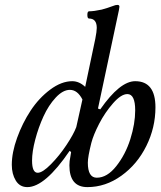

<svg xmlns="http://www.w3.org/2000/svg" viewBox="-20 -745 653 778"><path d="M90.8 13.2Q60.1 13.2 43.9 -13.4Q27.8 -40 27.8 -77.1Q27.8 -127 49.3 -186.5Q70.8 -246.1 104.2 -296.9Q137.7 -347.7 183.3 -381.8Q229 -416 272.9 -416Q300.8 -416 325.2 -393.1L366.2 -587.9Q372.1 -618.2 372.1 -631.8Q372.1 -669.9 340.8 -669.9Q334 -669.9 334 -684.6Q334 -699.2 340.8 -699.2Q360.4 -699.2 392.1 -706.1Q415.5 -712.4 439 -721.2Q447.8 -725.1 456.1 -725.1Q463.9 -725.1 463.9 -717.8Q463.9 -713.9 461.9 -704.1L377 -305.2L386.2 -301.8Q465.8 -416 527.8 -416Q609.9 -416 609.9 -310.1Q609.9 -228 573 -153.6Q536.1 -79.1 471.9 -33Q407.7 13.2 334 13.2Q261.2 13.2 261.2 -75.2Q261.2 -92.3 265.1 -109.9L268.1 -128.9L262.2 -133.8Q162.1 13.2 90.8 13.2ZM132.8 -44.9Q152.3 -44.9 186.5 -79.6Q220.7 -114.3 249.5 -157.7Q278.3 -201.2 289.1 -230L314 -341.8Q293.9 -380.9 263.2 -380.9Q234.9 -380.9 205.8 -349.6Q176.8 -318.4 156.2 -273.4Q135.7 -228.5 122.8 -179.4Q109.9 -130.4 109.9 -94.2Q109.9 -44.9 132.8 -44.9ZM372.1 -24.9Q414.1 -24.9 451.2 -71.8Q488.3 -118.7 508.1 -181.2Q527.8 -243.7 527.8 -297.9Q527.8 -363.8 496.1 -363.8Q470.7 -363.8 438 -326.4Q405.3 -289.1 381.8 -243.7Q358.4 -198.2 350.1 -166Q335.9 -109.4 335.9 -85.9Q335.9 -24.9 372.1 -24.9Z"/></svg>

Font: Junicode SmCond Medium
Style: Italic
Weight: 500
Width: 4
Italic angle: -11°
Designer: Peter S. Baker
Version: Version 2.206